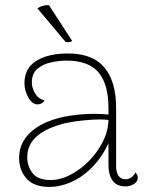

<svg xmlns="http://www.w3.org/2000/svg" viewBox="-20 -722 574 754"><path d="M127 -689Q134 -694 140.5 -696.5Q147 -699 155 -700.5Q163 -702 172 -702L263 -562Q262 -558 252.5 -557Q243 -556 238 -557ZM473 10Q438 10 422 -13Q406 -36 406 -73V-206L420 -194Q397 -129 357.5 -82.5Q318 -36 270 -12Q222 12 173 12Q113 12 84 -21Q55 -54 55 -102Q55 -138 72 -168Q89 -198 124 -221.5Q159 -245 212 -259Q256 -270 308 -273.5Q360 -277 406 -272V-298Q406 -391 367 -437.5Q328 -484 241 -484Q212 -484 180 -477Q148 -470 126.5 -451.5Q105 -433 105 -397Q105 -378 117.5 -356Q130 -334 155 -328Q149 -318 141 -315Q133 -312 128 -312Q106 -312 91 -339.5Q76 -367 76 -395Q76 -454 122.5 -483Q169 -512 247 -512Q344 -512 390 -457Q436 -402 436 -298V-71Q436 -18 474 -18Q484 -18 495 -25Q506 -32 512 -45Q517 -39 519 -34Q521 -29 521 -24Q521 -8 505.5 1Q490 10 473 10ZM179 -15Q217 -15 256.5 -35.5Q296 -56 329.5 -90Q363 -124 384 -166Q405 -208 406 -251Q379 -254 343.5 -252Q308 -250 273.5 -245Q239 -240 214 -232Q153 -214 120 -182.5Q87 -151 87 -104Q87 -70 107.5 -42.5Q128 -15 179 -15Z"/></svg>

Font: Arima Thin Thin
Style: Regular
Weight: 250
Version: Version 1.100